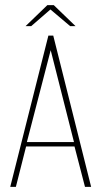

<svg xmlns="http://www.w3.org/2000/svg" viewBox="-20 -730 396 750"><path d="M20 0 169 -591H188L336 0H312L271 -158H82L42 0ZM85 -175H269L178 -534ZM80 -628 165 -710H190L275 -628H254L177 -693L102 -628Z"/></svg>

Font: Alumni Sans Thin
Style: Regular
Weight: 100
Designer: Robert E. Leuschke
Foundry: Robert E. Leuschke
Version: Version 1.018